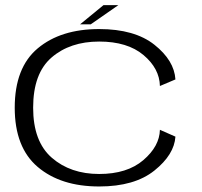

<svg xmlns="http://www.w3.org/2000/svg" viewBox="-20 -704 768 730"><path d="M357 5Q491.5 5 567 -55.5Q642.5 -116 647 -184.5L588 -210.5Q586.5 -148 525 -95.2Q463.5 -42.5 357 -42.5Q248 -42.5 177 -104.2Q106 -166 106 -294.5Q106 -425 176.2 -485.5Q246.5 -546 357 -546Q464.5 -546 525.5 -494.8Q586.5 -443.5 588 -377L647 -402Q642.5 -474 567.2 -533.8Q492 -593.5 357 -593.5Q211 -593.5 123.5 -520.2Q36 -447 36 -294.5Q36 -143.5 123.5 -69.2Q211 5 357 5ZM284.5 -611.5H325L430 -684.5H373.5Z"/></svg>

Font: Anybody Expanded Light
Style: Regular
Weight: 300
Width: 7
Version: Version 1.113;gftools[0.9.25]